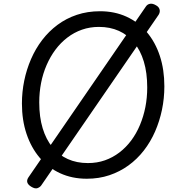

<svg xmlns="http://www.w3.org/2000/svg" viewBox="-20 -951 965 1042"><path d="M451 19Q371 19 306 -11Q241 -41 195 -95.5Q149 -150 124 -224.5Q99 -299 99 -389Q99 -452 111.5 -513Q124 -574 148.5 -630.5Q173 -687 209 -734Q245 -781 292 -816Q339 -851 397 -870.5Q455 -890 523 -890Q602 -890 666.5 -860.5Q731 -831 777 -776.5Q823 -722 847.5 -647.5Q872 -573 872 -483Q872 -417 859 -355Q846 -293 821.5 -237Q797 -181 760.5 -134Q724 -87 677 -53Q630 -19 573.5 0Q517 19 451 19ZM457 -66Q507 -66 549.5 -81Q592 -96 628 -123.5Q664 -151 692 -188.5Q720 -226 739.5 -272.5Q759 -319 769 -370Q779 -421 779 -476Q779 -556 760.5 -617Q742 -678 707.5 -720Q673 -762 625 -783.5Q577 -805 517 -805Q468 -805 425 -790Q382 -775 345.5 -747Q309 -719 281 -681.5Q253 -644 233 -598Q213 -552 203 -501Q193 -450 193 -395Q193 -316 211.5 -255Q230 -194 264.5 -152Q299 -110 347.5 -88Q396 -66 457 -66ZM204 55Q197 65 183.5 70Q170 75 149 62Q115 41 134 12L772 -916Q780 -928 794.5 -930.5Q809 -933 827 -922Q842 -914 846 -900Q850 -886 841 -871Z"/></svg>

Font: Playwrite GB J
Style: Italic
Weight: 400
Italic angle: -7.01216°
Designer: Veronika Burian, José Scaglione
Foundry: TypeTogether
Version: Version 1.002